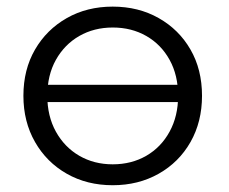

<svg xmlns="http://www.w3.org/2000/svg" viewBox="-20 -550 686 575"><path d="M317.5 4.7Q240.4 4.7 180 -29.7Q119.6 -64 84.9 -124.7Q50.1 -185.5 50.1 -263.1Q50.1 -341.7 84.9 -401.6Q119.6 -461.5 180 -495.8Q240.4 -530.2 317.5 -530.2Q394.6 -530.2 455.2 -495.9Q515.9 -461.6 550.4 -401.7Q585 -341.9 585 -263.1Q585 -185.3 550.5 -124.6Q516 -64 455.2 -29.7Q394.4 4.7 317.5 4.7ZM317.5 -57.9Q373.9 -57.9 418.2 -83.5Q462.5 -109.2 487.9 -155.7Q513.4 -202.2 513.4 -263Q513.4 -324.8 487.9 -370.8Q462.5 -416.8 418.2 -442.2Q373.9 -467.6 317.8 -467.6Q261.7 -467.6 217.4 -442.2Q173.2 -416.8 147.4 -370.8Q121.7 -324.8 121.7 -263Q121.7 -202.2 147.4 -155.7Q173.2 -109.2 217.5 -83.5Q261.8 -57.9 317.5 -57.9ZM88.7 -244.3V-296.1H544.6V-244.3Z"/></svg>

Font: Montserrat Thin
Style: Regular
Weight: 100
Designer: Julieta Ulanovsky
Foundry: Julieta Ulanovsky
Version: Version 9.000